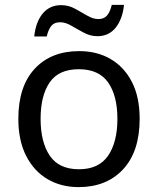

<svg xmlns="http://www.w3.org/2000/svg" viewBox="-20 -755 645 785"><path d="M551 -269Q551 -136 483.5 -63Q416 10 301 10Q230 10 174.5 -22.5Q119 -55 87 -117.5Q55 -180 55 -269Q55 -402 122 -474Q189 -546 304 -546Q377 -546 432.5 -513.5Q488 -481 519.5 -419.5Q551 -358 551 -269ZM146 -269Q146 -174 183.5 -118.5Q221 -63 303 -63Q384 -63 422 -118.5Q460 -174 460 -269Q460 -364 422 -418Q384 -472 302 -472Q220 -472 183 -418Q146 -364 146 -269ZM120 -606Q126 -665 154.5 -699.5Q183 -734 230 -734Q260 -734 286.5 -719.5Q313 -705 337 -691Q361 -677 382 -677Q405 -677 417.5 -691.5Q430 -706 437 -735H487Q481 -677 453 -642Q425 -607 378 -607Q350 -607 323.5 -621Q297 -635 272.5 -649.5Q248 -664 226 -664Q202 -664 190 -649.5Q178 -635 171 -606Z"/></svg>

Font: Noto Sans Tifinagh Rhissa Ixa
Style: Regular
Weight: 400
Designer: JamraPatel
Foundry: JamraPatel LLC
Version: Version 2.006; ttfautohint (v1.8.4.7-5d5b)